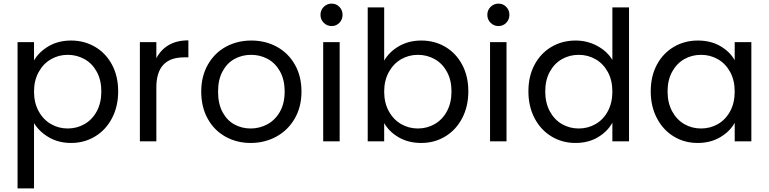

<svg xmlns="http://www.w3.org/2000/svg" viewBox="-20 -781 4249 1061"><path d="M168 -447Q195 -494 248.5 -525.5Q302 -557 373 -557Q446 -557 505.5 -522Q565 -487 599 -423.5Q633 -360 633 -276Q633 -193 599 -128Q565 -63 505.5 -27Q446 9 373 9Q303 9 249.5 -22.5Q196 -54 168 -101V260H77V-548H168ZM540 -276Q540 -338 515 -384Q490 -430 447.5 -454Q405 -478 354 -478Q304 -478 261.5 -453.5Q219 -429 193.5 -382.5Q168 -336 168 -275Q168 -213 193.5 -166.5Q219 -120 261.5 -95.5Q304 -71 354 -71Q405 -71 447.5 -95.5Q490 -120 515 -166.5Q540 -213 540 -276Z M844 -459Q868 -506 912.5 -532Q957 -558 1021 -558V-464H997Q844 -464 844 -298V0H753V-548H844Z M1365 9Q1288 9 1225.5 -26Q1163 -61 1127.5 -125.5Q1092 -190 1092 -275Q1092 -359 1128.5 -423.5Q1165 -488 1228 -522.5Q1291 -557 1369 -557Q1447 -557 1510 -522.5Q1573 -488 1609.5 -424Q1646 -360 1646 -275Q1646 -190 1608.5 -125.5Q1571 -61 1507 -26Q1443 9 1365 9ZM1365 -71Q1414 -71 1457 -94Q1500 -117 1526.5 -163Q1553 -209 1553 -275Q1553 -341 1527 -387Q1501 -433 1459 -455.5Q1417 -478 1368 -478Q1318 -478 1276.5 -455.5Q1235 -433 1210 -387Q1185 -341 1185 -275Q1185 -208 1209.5 -162Q1234 -116 1275 -93.5Q1316 -71 1365 -71Z M1813 -637Q1787 -637 1769 -655Q1751 -673 1751 -699Q1751 -725 1769 -743Q1787 -761 1813 -761Q1838 -761 1855.5 -743Q1873 -725 1873 -699Q1873 -673 1855.5 -655Q1838 -637 1813 -637ZM1857 -548V0H1766V-548Z M2103 -446Q2131 -495 2185 -526Q2239 -557 2308 -557Q2382 -557 2441 -522Q2500 -487 2534 -423.5Q2568 -360 2568 -276Q2568 -193 2534 -128Q2500 -63 2440.5 -27Q2381 9 2308 9Q2237 9 2183.5 -22Q2130 -53 2103 -101V0H2012V-740H2103ZM2475 -276Q2475 -338 2450 -384Q2425 -430 2382.5 -454Q2340 -478 2289 -478Q2239 -478 2196.5 -453.5Q2154 -429 2128.5 -382.5Q2103 -336 2103 -275Q2103 -213 2128.5 -166.5Q2154 -120 2196.5 -95.5Q2239 -71 2289 -71Q2340 -71 2382.5 -95.5Q2425 -120 2450 -166.5Q2475 -213 2475 -276Z M2735 -637Q2709 -637 2691 -655Q2673 -673 2673 -699Q2673 -725 2691 -743Q2709 -761 2735 -761Q2760 -761 2777.5 -743Q2795 -725 2795 -699Q2795 -673 2777.5 -655Q2760 -637 2735 -637ZM2779 -548V0H2688V-548Z M2900 -276Q2900 -360 2934 -423.5Q2968 -487 3027.5 -522Q3087 -557 3161 -557Q3225 -557 3280 -527.5Q3335 -498 3364 -450V-740H3456V0H3364V-103Q3337 -54 3284 -22.5Q3231 9 3160 9Q3087 9 3027.5 -27Q2968 -63 2934 -128Q2900 -193 2900 -276ZM3364 -275Q3364 -337 3339 -383Q3314 -429 3271.5 -453.5Q3229 -478 3178 -478Q3127 -478 3085 -454Q3043 -430 3018 -384Q2993 -338 2993 -276Q2993 -213 3018 -166.5Q3043 -120 3085 -95.5Q3127 -71 3178 -71Q3229 -71 3271.5 -95.5Q3314 -120 3339 -166.5Q3364 -213 3364 -275Z M3576 -276Q3576 -360 3610 -423.5Q3644 -487 3703.5 -522Q3763 -557 3836 -557Q3908 -557 3961 -526Q4014 -495 4040 -448V-548H4132V0H4040V-102Q4013 -54 3959.5 -22.5Q3906 9 3835 9Q3762 9 3703 -27Q3644 -63 3610 -128Q3576 -193 3576 -276ZM4040 -275Q4040 -337 4015 -383Q3990 -429 3947.5 -453.5Q3905 -478 3854 -478Q3803 -478 3761 -454Q3719 -430 3694 -384Q3669 -338 3669 -276Q3669 -213 3694 -166.5Q3719 -120 3761 -95.5Q3803 -71 3854 -71Q3905 -71 3947.5 -95.5Q3990 -120 4015 -166.5Q4040 -213 4040 -275Z"/></svg>

Font: DVN-Poppins
Style: Regular
Weight: 400
Designer: Ninad Kale (Devanagari), Jonny Pinhorn (Latin)
Foundry: Indian Type Foundry
Version: 4.004